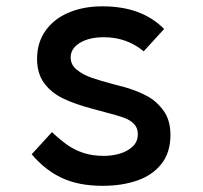

<svg xmlns="http://www.w3.org/2000/svg" viewBox="-20 -580 640 606"><path d="M80 -93 144 -163Q170 -138.5 192.8 -122.5Q215.5 -106.5 243.8 -97.2Q272 -88 308 -88Q334 -88 358.5 -95.2Q383 -102.5 399 -117.8Q415 -133 415 -156.5Q415 -176.5 402.8 -189Q390.5 -201.5 370.2 -208.8Q350 -216 311 -226L274 -236Q217 -251 179.2 -269.2Q141.5 -287.5 119.2 -317.8Q97 -348 97 -394.5Q97 -445 123.2 -482.5Q149.5 -520 196.2 -540Q243 -560 302.5 -560Q366.5 -560 414.8 -542Q463 -524 498 -488.5L433.5 -418Q380 -462.5 308 -462.5Q261.5 -462.5 232.2 -444.8Q203 -427 203 -398.5Q203 -375.5 222.5 -359.8Q242 -344 269.5 -334.5Q297 -325 340.5 -313.5L375 -304.5Q412.5 -293.5 443 -277.5Q473.5 -261.5 495.8 -231.2Q518 -201 518 -154Q518 -99 489.8 -63Q461.5 -27 413.2 -10.2Q365 6.5 303.5 6.5Q229 6.5 176 -18Q123 -42.5 80 -93Z"/></svg>

Font: JuliaMono SemiBold
Style: Regular
Weight: 600
Monospace: yes
Designer: cormullion
Foundry: corm
Version: Version 0.055; ttfautohint (v1.8.4)